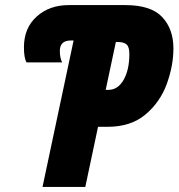

<svg xmlns="http://www.w3.org/2000/svg" viewBox="-20 -734 701 754"><path d="M147 0H315L365 -236H402Q494 -236 551.5 -284.5Q609 -333 635 -404.5Q661 -476 661 -544Q661 -620 617 -667Q573 -714 472 -714H250Q174 -714 124 -669Q74 -624 74 -548Q74 -507 84 -489H224Q215 -507 215 -534Q215 -575 258 -575H269ZM395 -381 435 -569H443Q466 -569 477 -559.5Q488 -550 488 -522Q488 -460 465.5 -420.5Q443 -381 405 -381Z"/></svg>

Font: Noto Sans Display Condensed Black
Style: Italic
Weight: 900
Width: 3
Italic angle: -192°
Designer: Monotype Design Team
Foundry: Monotype Imaging Inc.
Version: Version 1.900